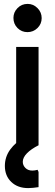

<svg xmlns="http://www.w3.org/2000/svg" viewBox="-20 -746 282 986"><path d="M63 0V-505H178V0ZM121 -581Q91 -581 70 -602Q49 -623 49 -654Q49 -683 70 -704.5Q91 -726 122 -726Q151 -726 172.5 -704.5Q194 -683 194 -653Q194 -623 172.5 -602Q151 -581 121 -581ZM125 220Q71 220 38 188.5Q5 157 5 106Q5 60 32 22.5Q59 -15 112 -47L178 0Q140 19 118.5 41Q97 63 97 85Q97 103 110.5 116.5Q124 130 146 130Q159 130 173 126L178 137V215Q163 217 150.5 218.5Q138 220 125 220Z"/></svg>

Font: Fustat
Style: Bold
Weight: 700
Designer: Mohamed Gaber, Khaled Hosny, Laura Garcia Mut
Foundry: Kief Type Foundry, Alif Type Foundry, Hard Type Foundry
Version: Version 1.007